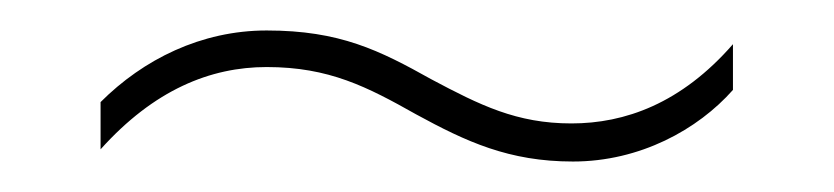

<svg xmlns="http://www.w3.org/2000/svg" viewBox="-20 -416 547 126"><path d="M253 -341C286 -323 314 -310 356 -310C400 -310 438 -331 461 -357V-387C427 -348 390 -335 355 -335C319 -335 295 -347 263 -364C229 -383 203 -396 155 -396C112 -396 74 -377 46 -349V-318C81 -357 118 -372 155 -372C196 -372 221 -359 253 -341Z"/></svg>

Font: Noto Sans Georgian SemiCondensed Thin
Style: Regular
Weight: 100
Width: 4
Designer: Monotype Design Team, Akaki Razmadze
Foundry: Google LLC
Version: Version 2.005